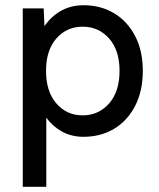

<svg xmlns="http://www.w3.org/2000/svg" viewBox="-20 -512 607 734"><path d="M67 202V-480H147L150 -412Q176 -450 214 -471Q252 -492 299 -492Q365 -492 416 -461.5Q467 -431 496.5 -374.5Q526 -318 526 -241Q526 -164 496.5 -107Q467 -50 416 -19.5Q365 11 299 11Q254 11 218 -8.5Q182 -28 157 -62V202ZM296 -71Q357 -71 397 -116.5Q437 -162 437 -241Q437 -320 397 -365Q357 -410 296 -410Q235 -410 195.5 -365Q156 -320 156 -241Q156 -162 195.5 -116.5Q235 -71 296 -71Z"/></svg>

Font: Zen Kaku Gothic New Medium
Style: Regular
Weight: 500
Designer: Yoshimichi Ohira
Foundry: Positype
Version: Version 1.002